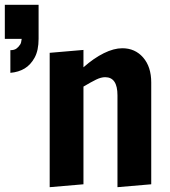

<svg xmlns="http://www.w3.org/2000/svg" viewBox="-30 -770 704 796"><path d="M13 -562Q29 -562 38 -568.5Q47 -575 54 -586Q58 -592 60 -609H-10V-750H130V-609Q130 -561 113.5 -531Q97 -501 72 -486Q47 -471 13 -468ZM176 -551 316 -563V-491Q359 -529 400.5 -549.5Q442 -570 477 -570Q530 -570 563.5 -531.5Q597 -493 597 -428V-6L457 6V-375Q457 -450 406 -450Q389 -450 368.5 -440Q348 -430 316 -411V-6L176 6Z"/></svg>

Font: Francois One
Style: Regular
Weight: 400
Designer: Vernon Adams
Foundry: Vernon Adams
Version: Version 2.000